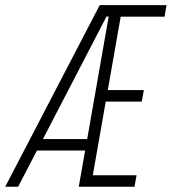

<svg xmlns="http://www.w3.org/2000/svg" viewBox="-35 -713 656 733"><path d="M265.6 0 290 -138.2H106L34.2 0H-15.1L345.7 -693.4H600.6L593.3 -649.4H425.8L376.5 -369.1H514.2L506.3 -325.2H368.7L319.3 -43.9H486.3L478.5 0ZM128.9 -182.1H297.9L379.9 -649.9H371.6Z"/></svg>

Font: Cascadia Mono PL ExtraLight
Style: Italic
Weight: 200
Italic angle: -10°
Monospace: yes
Designer: Aaron Bell
Foundry: Saja Typeworks
Version: Version 2404.023; ttfautohint (v1.8.4)